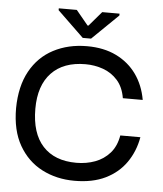

<svg xmlns="http://www.w3.org/2000/svg" viewBox="-53 -771 704 828"><g transform="rotate(5 299.5 -357.5)"><path d="M300 10Q222 10 159 -22.5Q96 -55 59 -119.5Q22 -184 22 -280Q23 -375 59 -440.5Q95 -506 159 -539.5Q223 -573 304 -573Q377 -573 431 -546.5Q485 -520 518.5 -473Q552 -426 563 -363H477Q469 -411 443 -440Q417 -469 380.5 -482Q344 -495 304 -495Q209 -495 157 -440.5Q105 -386 105 -285Q105 -179 156 -123.5Q207 -68 301 -68Q345 -68 382.5 -82Q420 -96 446 -125.5Q472 -155 480 -202H567Q556 -140 522.5 -92Q489 -44 433.5 -17Q378 10 300 10ZM282 -607 168 -717V-725H246L298 -662H302L356 -725H431V-717L318 -607Z"/></g></svg>

Font: Darker Grotesque Light SemiBold
Style: Regular
Weight: 600
Version: Version 1.000;gftools[0.9.28]